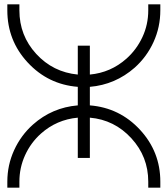

<svg xmlns="http://www.w3.org/2000/svg" viewBox="-20 -748 780 891"><path d="M397 -402Q494 -411 567 -476Q614 -518 641 -576Q668 -634 668 -700V-728H724V-700Q724 -622 692.5 -553Q661 -484 605 -434Q515 -355 397 -345V-259Q535 -248 629.5 -146Q724 -44 724 95V123H668V95Q668 -21 589.5 -106.5Q511 -192 397 -202V-15H341V-202Q243 -193 170 -128Q123 -86 96.5 -28Q70 30 70 95V123H14V95Q14 18 45.5 -51Q77 -120 133 -170Q222 -249 341 -259V-345Q203 -356 108.5 -458Q14 -560 14 -700V-728H70V-700Q70 -583 148 -498Q226 -413 341 -402V-536H397Z"/></svg>

Font: Astronomicon
Style: Regular
Weight: 400
Version: Version 1.1